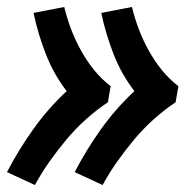

<svg xmlns="http://www.w3.org/2000/svg" viewBox="-34 -610 554 550"><path d="M260 -80 180 -117Q196 -148 215 -179Q234 -210 255 -239.5Q276 -269 300.5 -297Q325 -325 351 -349Q314 -397 291.5 -454.5Q269 -512 256 -573L344 -590Q352 -557 364 -525.5Q376 -494 392.5 -464.5Q409 -435 429.5 -409.5Q450 -384 477 -363L469 -317Q436 -295 406 -268Q376 -241 350.5 -210.5Q325 -180 302 -147.5Q279 -115 260 -80ZM66 -80 -14 -117Q2 -148 21 -179Q40 -210 61 -239.5Q82 -269 106.5 -297Q131 -325 157 -349Q120 -397 97.5 -454.5Q75 -512 62 -573L150 -590Q158 -557 170 -525.5Q182 -494 198.5 -464.5Q215 -435 235.5 -409.5Q256 -384 283 -363L275 -317Q242 -295 212 -268Q182 -241 156.5 -210.5Q131 -180 108 -147.5Q85 -115 66 -80Z"/></svg>

Font: Iosevka Heavy Oblique
Style: Regular
Weight: 900
Italic angle: -9°
Monospace: yes
Designer: Belleve Invis
Foundry: Belleve Invis
Version: Version 32.5.0; ttfautohint (v1.8.4)